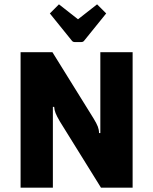

<svg xmlns="http://www.w3.org/2000/svg" viewBox="-20 -866 708 886"><path d="M75 0V-625H222L412 -319Q426 -296 431.5 -281.5Q437 -267 437 -252H443V-625H592V0H446L256 -306Q242 -330 236.5 -344Q231 -358 230 -373H224V0ZM252 -846 340 -777 428 -846 470 -804 369 -679Q364 -672 356 -672H324Q316 -672 311 -679L210 -804Z"/></svg>

Font: Changa SemiBold
Style: Regular
Weight: 600
Designer: Eduardo Rodriguez Tunni
Foundry: Eduardo Rodriguez Tunni
Version: Version 3.002; ttfautohint (v1.8.2)